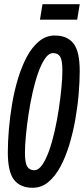

<svg xmlns="http://www.w3.org/2000/svg" viewBox="-20 -878 397 908"><path d="M134 10Q76 10 46.5 -27.5Q17 -65 17 -158Q17 -207 22 -266.5Q27 -326 37.5 -388Q48 -450 65.5 -507.5Q83 -565 107.5 -610.5Q132 -656 165 -683Q198 -710 239 -710Q298 -710 327.5 -672.5Q357 -635 357 -542Q357 -493 352 -433.5Q347 -374 336 -312Q325 -250 307.5 -192.5Q290 -135 265.5 -89.5Q241 -44 208.5 -17Q176 10 134 10ZM142 -73Q162 -73 179.5 -98Q197 -123 212 -165Q227 -207 238.5 -258Q250 -309 258 -362Q266 -415 270.5 -462.5Q275 -510 275 -544Q275 -593 264.5 -610Q254 -627 231 -627Q211 -627 193.5 -602Q176 -577 161 -535Q146 -493 134.5 -442Q123 -391 115 -338Q107 -285 102.5 -237.5Q98 -190 98 -156Q98 -107 109 -90Q120 -73 142 -73ZM169 -785 181 -858H357L345 -785Z"/></svg>

Font: Georama Extra Condensed Medium
Style: Italic
Weight: 500
Width: 2
Italic angle: -9°
Designer: Jean-Baptiste Levee
Foundry: Production Type
Version: Version 1.000